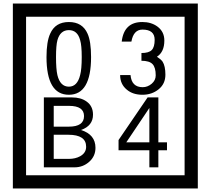

<svg xmlns="http://www.w3.org/2000/svg" viewBox="-20 -980 1195 1090"><path d="M1103 90H53V-960H1103ZM1028 15V-885H128V15ZM497 -656Q497 -442 371 -442Q244 -442 244 -656Q244 -744 265 -789Q294 -855 371 -855Q448 -855 477 -789Q497 -745 497 -656ZM444 -656Q444 -723 435 -752Q420 -809 371 -809Q322 -809 306 -752Q298 -723 298 -656Q298 -587 306 -553Q322 -488 371 -488Q419 -488 435 -554Q444 -587 444 -656ZM919 -556Q919 -504 880.5 -473Q842 -442 789 -442Q734 -442 700 -471Q662 -502 662 -554H721Q727 -485 790 -485Q818 -485 841 -504.5Q864 -524 864 -552Q864 -597 846 -616Q828 -635 783 -635V-679Q825 -679 841.5 -696Q858 -713 858 -754Q858 -812 789 -812Q738 -812 726 -744H671Q684 -855 788 -855Q839 -855 874 -829Q913 -800 913 -750Q913 -685 871 -658Q895 -642 903 -630Q919 -605 919 -556ZM522 -141Q522 -93 486.5 -61.5Q451 -30 403 -30H229V-427H388Q439 -427 471 -404Q508 -378 508 -329Q508 -266 440 -242Q522 -216 522 -141ZM457 -321Q457 -379 372 -379H285V-261H371Q457 -261 457 -321ZM469 -147Q469 -215 368 -215H285V-78H371Q408 -78 435 -93Q469 -112 469 -147ZM928 -127H879V-30H828V-127H653V-185L818 -427H879V-172H928ZM828 -172V-367L697 -172Z"/></svg>

Font: Unicode BMP Fallback SIL
Style: Regular
Weight: 400
Foundry: NRSI, SIL International
Version: Version 5.1 Based on Unicode 5.1